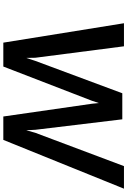

<svg xmlns="http://www.w3.org/2000/svg" viewBox="175 -942 767 1157"><g transform="rotate(90 558.5 -363.5)"><path d="M237 0 120 -727H259L328 -193L329 -138L347 -193L542 -717H699L762 -194L765 -138L780 -192L981 -727H1117L823 0H682L605 -535L601 -576L588 -536L381 0Z"/></g></svg>

Font: Expletus Sans
Style: Bold Italic
Weight: 700
Italic angle: -7°
Version: Version 7.500